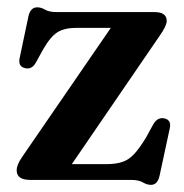

<svg xmlns="http://www.w3.org/2000/svg" viewBox="-20 -491 502 524"><path d="M415.5 -393 176 -43H269.5Q295.5 -43 313.2 -48.8Q331 -54.5 345.8 -70.2Q360.5 -86 378.5 -115.5L399 -153Q410.5 -171.5 428 -168Q448 -164 443.5 -141.5L415.5 -11.5Q410 13.5 392 13.5Q381 13.5 370 6.8Q359 0 336.5 0H62.5Q25.5 0 25.5 -26Q25.5 -41.5 41 -63.5L282.5 -415H189Q156 -415 136.8 -403Q117.5 -391 97 -355L77.5 -319.5Q66.5 -300.5 48.5 -305Q29 -309.5 33.5 -332L57.5 -446Q63 -471 81.5 -471Q92.5 -471 103.2 -464.5Q114 -458 136 -458H401.5Q435 -458 435 -434Q435 -420.5 415.5 -393Z"/></svg>

Font: Fraunces 72pt Soft SemiBold
Style: Regular
Weight: 600
Version: Version 1.000;[b76b70a41]